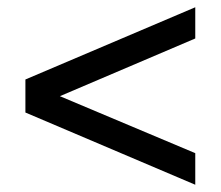

<svg xmlns="http://www.w3.org/2000/svg" viewBox="-20 -615 608 529"><path d="M518 -106V-193L145 -350L518 -509V-595L50 -396V-305Z"/></svg>

Font: MuseoModerno
Style: Regular
Weight: 400
Designer: Pablo Cosgaya, Héctor Gatti, Marcela Romero, and the Authors of The MuseoModerno Project.
Foundry: Omnibus-Type Team
Version: Version 1.001